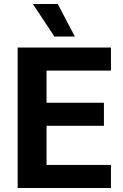

<svg xmlns="http://www.w3.org/2000/svg" viewBox="-20 -937 611 957"><path d="M68 0ZM68 -700H533V-585H212V-425H498V-310H212V-115H533V0H68ZM144 -917H268L353 -755H251Z"/></svg>

Font: Sarabun
Style: Bold
Weight: 700
Designer: Suppakit Chalermlarp | Katatrad Co.,Ltd.
Foundry: Cadson Demak Co.,Ltd.
Version: Version 1.000; ttfautohint (v1.6)